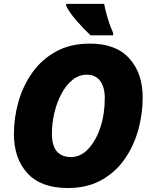

<svg xmlns="http://www.w3.org/2000/svg" viewBox="-20 -947 777 977"><path d="M325.2 9.8Q188.5 9.8 119.6 -65.4Q50.8 -140.6 50.8 -265.1Q50.8 -348.1 74 -429.7Q97.2 -511.2 144.8 -578.1Q192.4 -645 265.4 -685.1Q338.4 -725.1 438 -725.1Q569.8 -725.1 637.9 -649.9Q706.1 -574.7 706.1 -450.2Q706.1 -366.7 683.3 -285.2Q660.6 -203.6 614 -137Q567.4 -70.3 495.6 -30.3Q423.8 9.8 325.2 9.8ZM341.8 -147.9Q390.1 -147.9 429 -189Q467.8 -230 490.5 -298.1Q513.2 -366.2 513.2 -448.2Q513.2 -503.4 489.7 -535.2Q466.3 -566.9 421.9 -566.9Q381.8 -566.9 349.1 -540.5Q316.4 -514.2 293 -470.5Q269.5 -426.8 256.8 -373.5Q244.1 -320.3 244.1 -266.1Q244.1 -147.9 341.8 -147.9ZM440.9 -767.1Q408.2 -797.9 371.6 -839.1Q335 -880.4 316.9 -917V-927.2H509.8Q516.1 -895 527.3 -856.2Q538.6 -817.4 555.7 -779.3V-767.1Z"/></svg>

Font: Open Sans ExtraBold
Style: Italic
Weight: 800
Italic angle: -12°
Designer: Monotype Design Team
Foundry: Monotype Imaging Inc.
Version: Version 3.000; ttfautohint (v1.8.4)